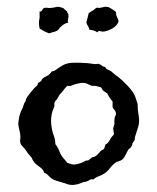

<svg xmlns="http://www.w3.org/2000/svg" viewBox="-20 -718 455 557"><path d="M265.6 -533.2Q276.4 -528.3 276.4 -526.9Q276.4 -525.4 280.8 -524.9Q285.2 -524.4 286.1 -522Q287.1 -519.5 290 -517.6Q293 -515.6 297.9 -513.7Q302.7 -511.7 307.6 -506.8Q312.5 -502 322.3 -495.1Q332 -488.3 350.6 -468.8Q369.1 -449.2 373 -435.5Q377 -421.9 378.4 -418.9Q379.9 -416 379.4 -409.7Q378.9 -403.3 382.3 -382.8Q385.7 -362.3 379.9 -346.7L372.1 -322.3Q371.1 -319.3 371.1 -315.4Q371.1 -311.5 367.2 -306.6Q363.3 -301.8 363.8 -299.8Q364.3 -297.9 360.8 -292.5Q357.4 -287.1 355.5 -287.1Q352.5 -286.1 345.2 -270.5Q337.9 -254.9 330.1 -252.4Q322.3 -250 317.4 -248Q306.6 -240.2 298.8 -230Q291 -219.7 282.2 -214.4Q273.4 -209 265.1 -206.1Q256.8 -203.1 251 -197.3Q245.1 -199.2 240.7 -196.3Q236.3 -193.4 232.4 -191.9Q228.5 -190.4 226.1 -190.4Q223.6 -190.4 218.8 -188.5Q192.4 -176.8 172.9 -184.6Q168.9 -186.5 162.6 -188Q156.2 -189.5 143.1 -193.8Q129.9 -198.2 122.6 -206.5Q115.2 -214.8 108.4 -216.8Q104.5 -227.5 96.2 -232.9Q87.9 -238.3 80.1 -246.1Q73.2 -255.9 73.2 -257.3Q73.2 -258.8 71.3 -261.2Q69.3 -263.7 64.9 -268.6Q60.5 -273.4 56.2 -280.3Q51.8 -287.1 44.4 -294.4Q37.1 -301.8 38.6 -312Q40 -322.3 38.1 -332Q36.1 -341.8 34.2 -349.6Q32.2 -357.4 33.7 -365.2Q35.2 -373 35.2 -376Q35.2 -378.9 38.6 -388.7Q42 -398.4 43.9 -401.4Q45.9 -404.3 48.3 -412.6Q50.8 -420.9 52.2 -421.4Q53.7 -421.9 53.7 -423.8Q54.7 -425.8 55.7 -430.2Q56.6 -434.6 67.9 -448.7Q79.1 -462.9 84.5 -466.8Q89.8 -470.7 89.8 -476.6Q100.6 -483.4 100.6 -485.4Q100.6 -487.3 104.5 -490.7Q108.4 -494.1 116.7 -498Q125 -502 129.9 -510.7Q137.7 -511.7 143.1 -516.1Q148.4 -520.5 161.6 -528.3Q174.8 -536.1 195.8 -536.1Q216.8 -536.1 229 -535.2Q241.2 -534.2 249.5 -532.7Q257.8 -531.2 265.6 -533.2ZM306.6 -408.2V-423.8Q298.8 -431.6 291 -447.3Q287.1 -449.2 284.7 -451.2Q282.2 -453.1 279.3 -455.1Q277.3 -457 275.9 -460Q274.4 -462.9 272.5 -464.8Q268.6 -465.8 261.7 -467.8Q254.9 -469.7 250 -468.8Q244.1 -468.8 234.9 -474.1Q225.6 -479.5 210.4 -476.6Q195.3 -473.6 189.9 -470.7Q184.6 -467.8 174.8 -468.8Q168.9 -462.9 163.1 -455.1Q157.2 -447.3 154.8 -445.3Q152.3 -443.4 148.9 -436.5Q145.5 -429.7 141.6 -425.8Q136.7 -420.9 137.7 -415.5Q138.7 -410.2 135.7 -404.3Q120.1 -369.1 136.7 -322.3Q140.6 -311.5 140.6 -299.8Q146.5 -293 149.4 -285.6Q152.3 -278.3 156.2 -270.5Q160.2 -262.7 165 -257.8Q169.9 -252.9 174.8 -246.1Q188.5 -240.2 196.3 -240.7Q204.1 -241.2 217.8 -246.1Q229.5 -252.9 232.4 -252.4Q235.4 -252 237.3 -253.4Q239.3 -254.9 243.7 -258.8Q248 -262.7 251 -262.7Q253.9 -262.7 258.8 -266.1Q263.7 -269.5 269 -276.4Q274.4 -283.2 281.2 -285.2Q283.2 -288.1 283.7 -291.5Q284.2 -294.9 285.2 -297.9Q293.9 -302.7 298.3 -311.5Q302.7 -320.3 310.5 -328.1Q310.5 -333 309.1 -338.9Q307.6 -344.7 310.1 -352.1Q312.5 -359.4 312 -360.8Q311.5 -362.3 312 -370.6Q312.5 -378.9 314.9 -382.8Q317.4 -386.7 315.9 -392.1Q314.5 -397.5 311 -400.4Q307.6 -403.3 306.6 -408.2ZM177.7 -652.3Q167 -650.4 158.2 -641.6Q153.3 -638.7 151.4 -634.8Q149.4 -630.9 144.5 -628.4Q139.6 -626 134.8 -625Q129.9 -624 123 -621.1Q106.4 -627 94.7 -635.7Q91.8 -652.3 93.8 -660.2Q95.7 -668 94.7 -684.6Q99.6 -683.6 102.1 -688.5Q104.5 -693.4 107.9 -694.8Q111.3 -696.3 117.2 -695.3Q123 -694.3 130.9 -695.3Q138.7 -696.3 143.6 -697.8Q148.4 -699.2 156.7 -696.8Q165 -694.3 166 -692.4Q167 -690.4 171.4 -687.5Q175.8 -684.6 175.3 -682.1Q174.8 -679.7 177.7 -678.7Q179.7 -670.9 177.7 -664.1Q175.8 -657.2 177.7 -652.3ZM316.4 -683.6Q316.4 -674.8 319.3 -668.9Q322.3 -663.1 324.2 -656.2Q317.4 -636.7 288.1 -627.9Q278.3 -625 272 -627.4Q265.6 -629.9 262.7 -624Q252.9 -630.9 239.3 -631.8Q238.3 -637.7 235.4 -642.1Q232.4 -646.5 230.5 -652.3Q232.4 -659.2 233.9 -666Q235.4 -672.9 237.3 -679.7Q239.3 -681.6 244.6 -684.6Q250 -687.5 253.9 -690.9Q257.8 -694.3 260.3 -695.3Q262.7 -696.3 265.6 -695.3Q268.6 -694.3 279.8 -697.3Q291 -700.2 299.8 -694.8Q308.6 -689.5 316.4 -683.6Z"/></svg>

Font: Mountains of Christmas
Style: Bold
Weight: 700
Designer: Crystal Kluge
Foundry: Font Diner, Inc DBA Tart Workshop
Version: Version 1.002